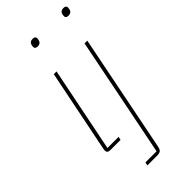

<svg xmlns="http://www.w3.org/2000/svg" viewBox="-286 -780 1037 1037"><g transform="rotate(-45 232.5 -261.0)"><path d="M253 181 390 -506H411L277 167Q273 187 265 193.5Q257 200 236 200H164L168 181ZM435 -673Q415 -673 415 -689Q415 -691 417 -703Q422 -722 444 -722Q464 -722 464 -706Q464 -704 462 -692Q457 -673 435 -673ZM200 -673Q180 -673 180 -689Q180 -691 182 -703Q187 -722 209 -722Q229 -722 229 -706Q229 -704 227 -692Q222 -673 200 -673ZM159 0H81Q58 0 58 -19Q58 -23 60 -35L155 -506H176L78 -19H163Z"/></g></svg>

Font: IBM Plex Sans Thin
Style: Italic
Weight: 100
Italic angle: -11.31°
Designer: Mike Abbink, Paul van der Laan, Pieter van Rosmalen
Foundry: Bold Monday
Version: Version 3.0